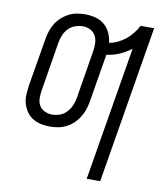

<svg xmlns="http://www.w3.org/2000/svg" viewBox="-83 -598 766 882"><g transform="rotate(10 300.0 -156.5)"><path d="M381 215 485 -410Q459 -390 429.5 -377.5Q400 -365 371 -362L333 -134Q330 -116 323.5 -97.5Q317 -79 306.5 -62Q296 -45 281 -31Q266 -17 248 -8Q230 1 210.5 4.5Q191 8 172 8Q150 8 129.5 3.5Q109 -1 92 -11.5Q75 -22 63.5 -38.5Q52 -55 46 -75Q40 -95 41 -116.5Q42 -138 45 -160L83 -386Q86 -404 92 -422.5Q98 -441 108.5 -458Q119 -475 134.5 -489Q150 -503 167.5 -512Q185 -521 204.5 -524.5Q224 -528 242 -528Q268 -528 291.5 -522Q315 -516 333 -501Q351 -486 361 -464Q371 -442 374 -418Q393 -421 413 -430.5Q433 -440 449.5 -453.5Q466 -467 479.5 -484Q493 -501 503 -520H566L444 215ZM173 -48Q191 -48 209 -54.5Q227 -61 240.5 -75.5Q254 -90 261.5 -108Q269 -126 272 -144L309 -370Q312 -388 311 -407Q310 -426 301.5 -441Q293 -456 277 -464Q261 -472 243 -472Q225 -472 206.5 -465.5Q188 -459 174.5 -444.5Q161 -430 154 -412Q147 -394 144 -376L107 -150Q104 -132 104 -113Q104 -94 112.5 -79Q121 -64 137.5 -56Q154 -48 173 -48Z"/></g></svg>

Font: Iosevka Light Extended Oblique
Style: Regular
Weight: 300
Width: 7
Italic angle: -9°
Monospace: yes
Designer: Belleve Invis
Foundry: Belleve Invis
Version: Version 32.5.0; ttfautohint (v1.8.4)